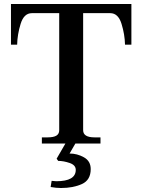

<svg xmlns="http://www.w3.org/2000/svg" viewBox="-20 -720 714 963"><path d="M639 -700V-496H607Q606 -547 589.5 -600.5Q573 -654 533 -654H397V-67Q397 -31 454 -31H484V0H358L329 50Q367 50 401 69Q435 88 435 128Q435 183 391 203Q347 223 286 223Q262 223 234 218L239 187Q255 189 262 189Q360 189 360 132Q360 108 329.5 97.5Q299 87 272 87L264 76L308 0H190V-31H219Q248 -31 262.5 -39.5Q277 -48 277 -67V-654H140Q100 -654 83.5 -600.5Q67 -547 66 -496H35V-700Z"/></svg>

Font: Taviraj Medium
Style: Regular
Weight: 500
Designer: Katatrad Team
Foundry: CadsonDemak
Version: Version 1.001